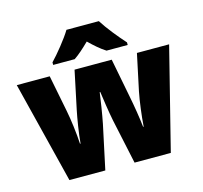

<svg xmlns="http://www.w3.org/2000/svg" viewBox="-109 -887 1064 1008"><g transform="rotate(-15 423.0 -383.0)"><path d="M512 -766H336C311 -724 255 -655 221 -620V-606H338C366 -625 391 -648 423 -679C455 -648 481 -625 511 -606H626V-620C589 -661 540 -721 512 -766ZM449 -243 501 0H698L837 -553H662L620 -355C610 -306 600 -227 596 -170H593C588 -218 576 -291 566 -341L525 -553H323L279 -344C271 -306 257 -222 253 -170H250C247 -227 237 -305 227 -355L188 -553H9L147 0H342L393 -239C403 -289 415 -366 420 -405H423C428 -369 439 -292 449 -243Z"/></g></svg>

Font: Noto Sans Thai SemCond Blk
Style: Regular
Weight: 900
Width: 4
Designer: Monotype Design Team
Foundry: Monotype Imaging Inc.
Version: Version 2.002